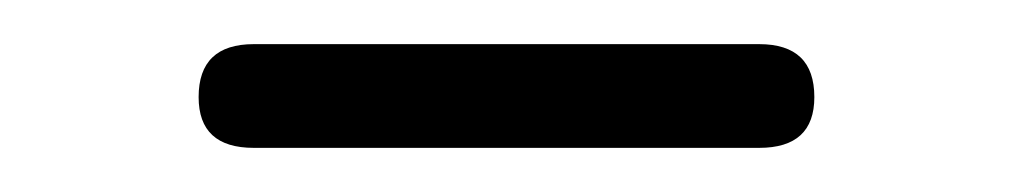

<svg xmlns="http://www.w3.org/2000/svg" viewBox="-20 -309 459 87"><path d="M95 -242Q70 -242 70 -265Q70 -289 95 -289H324Q349 -289 349 -265Q349 -242 324 -242Z"/></svg>

Font: Nunito VF Beta Light
Style: Regular
Weight: 300
Designer: Vernon Adams
Foundry: newtypography
Version: Version 3.001